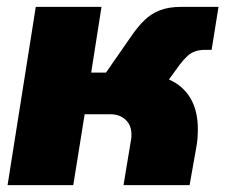

<svg xmlns="http://www.w3.org/2000/svg" viewBox="-20 -538 655 558"><path d="M2 0 84 -518H275L245 -327H288L363 -435Q381 -461 400 -479.5Q419 -498 444.5 -508Q470 -518 506 -518H615L595 -393H574Q559 -393 546.5 -388.5Q534 -384 524 -374.5Q514 -365 503 -351L471 -307Q512 -289 533.5 -252.5Q555 -216 555 -163Q555 -150 554 -136Q553 -122 550 -107L531 0H339L361 -133Q362 -137 362 -140Q362 -143 362 -147Q362 -174 345 -190Q328 -206 300 -206H226L193 0Z"/></svg>

Font: MuseoModerno Thin Black
Style: Italic
Weight: 900
Italic angle: -9°
Version: Version 1.003